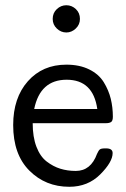

<svg xmlns="http://www.w3.org/2000/svg" viewBox="-20 -715 484 740"><path d="M30.8 -232.9Q30.8 -337.9 87.4 -401.9Q144 -465.8 235.8 -465.8Q286.6 -465.8 323.7 -447.5Q360.8 -429.2 379.9 -398.2Q398.9 -367.2 407 -334Q415 -300.8 415 -265.1Q415 -249 408 -244.6Q400.9 -240.2 388.2 -240.2H106Q106 -187 120.4 -149.4Q134.8 -111.8 159.9 -92.5Q185.1 -73.2 212.6 -64.7Q240.2 -56.2 272 -56.2Q330.1 -56.2 354 -122.1Q359.9 -135.3 365 -139.2Q370.1 -143.1 384.8 -143.1H389.2Q414.1 -143.1 414.1 -125Q414.1 -90.8 366.5 -43Q318.8 4.9 247.1 4.9Q155.3 4.9 93 -57.6Q30.8 -120.1 30.8 -232.9ZM111.8 -294.9H355Q338.9 -407.7 236.8 -407.7Q134.8 -407.7 111.8 -294.9ZM183.1 -642.1Q183.1 -665 199 -679.9Q214.8 -694.8 235.8 -694.8Q256.8 -694.8 272.5 -679.9Q288.1 -665 288.1 -642.1Q288.1 -620.1 272 -605Q255.9 -589.8 235.8 -589.8Q214.8 -589.8 199 -605Q183.1 -620.1 183.1 -642.1Z"/></svg>

Font: CMU Concrete
Style: Roman
Weight: 500
Version: Version 0.7.0